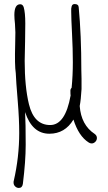

<svg xmlns="http://www.w3.org/2000/svg" viewBox="-20 -726 532 949"><path d="M343 -135Q369 -53 418 -22Q425 -17 433 -17Q443 -17 451 -25Q459 -33 459 -44Q459 -56 448 -64Q381 -108 374 -202Q380 -233 383 -286V-337Q382 -360 382 -380Q382 -553 369 -690Q368 -706 349 -706Q337 -706 334 -694Q332 -684 332 -683V-668Q332 -636 336 -560Q340 -484 340 -419Q340 -352 334 -292Q328 -286 328 -278Q328 -259 329 -254Q303 -108 228 -108Q148 -108 123 -211Q102 -298 102 -425Q102 -438 104 -522Q105 -563 105 -610Q105 -664 97 -691Q92 -705 80 -705Q51 -705 51 -652Q51 -634 54 -608Q56 -574 56 -566Q56 -538 55 -507Q52 -403 58 -364Q59 -331 68 -222Q75 -137 75 -69Q75 51 48 168Q47 170 47 176Q47 188 55 195.5Q63 203 73 203Q90 203 93 183Q107 71 107 -10Q107 -118 104 -172Q139 -65 224 -65Q301 -65 343 -135Z"/></svg>

Font: Neythal
Style: Regular
Weight: 400
Designer: Tharique Azeez
Foundry: Tharique Azeez
Version: Version 0.44